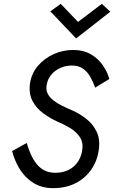

<svg xmlns="http://www.w3.org/2000/svg" viewBox="-20 -970 594 999"><path d="M119 -226Q128 -195 140.5 -167Q153 -139 170 -117.5Q187 -96 211 -83.5Q235 -71 268 -71Q306 -71 335 -85Q364 -99 382.5 -124.5Q401 -150 407 -183Q415 -226 396.5 -255Q378 -284 345.5 -303.5Q313 -323 277 -338Q240 -355 204.5 -381Q169 -407 149 -445Q129 -483 136 -536Q144 -588 177 -627Q210 -666 258.5 -688Q307 -710 361 -710Q413 -710 451 -688.5Q489 -667 513.5 -632.5Q538 -598 549 -559L475 -514Q465 -543 450.5 -569Q436 -595 413 -612Q390 -629 354 -629Q322 -629 294 -616.5Q266 -604 247 -581.5Q228 -559 223 -529Q218 -503 228 -483Q238 -463 258 -447.5Q278 -432 303.5 -419.5Q329 -407 355 -396Q394 -379 428.5 -352Q463 -325 482.5 -285.5Q502 -246 494 -190Q486 -132 454 -86.5Q422 -41 371.5 -16Q321 9 256 9Q199 9 156 -17Q113 -43 85 -86.5Q57 -130 43 -184ZM510 -950 554 -909 376 -770 242 -911 296 -950 386 -856Z"/></svg>

Font: Jost
Style: Italic
Weight: 400
Italic angle: -5°
Version: Version 3.710